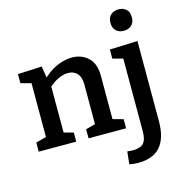

<svg xmlns="http://www.w3.org/2000/svg" viewBox="-140 -897 1204 1265"><g transform="rotate(-15 462.5 -264.5)"><path d="M32 0V-62L118 -85L103 -67V-464L118 -444L32 -467V-529L196 -537L212 -440L196 -446Q245 -496 299 -519.5Q353 -543 402 -543Q469 -543 513.5 -501Q558 -459 557 -374V-67L545 -85L628 -62V0H372V-62L452 -83L437 -64V-348Q437 -401 413.5 -426Q390 -451 351 -451Q321 -451 285 -434.5Q249 -418 214 -384L223 -403V-64L211 -83L288 -62V0ZM648 241Q633 241 618.5 239.5Q604 238 587 235L596 149Q607 150 616.5 151Q626 152 634 152Q685 152 707 128.5Q729 105 729 47V-460L742 -445L659 -467V-529L849 -536V10Q849 71 835.5 114.5Q822 158 796.5 186Q771 214 733.5 227.5Q696 241 648 241ZM781 -624Q748 -624 728 -643Q708 -662 708 -696Q708 -733 729 -751.5Q750 -770 782 -770Q813 -770 833.5 -752Q854 -734 854 -697Q854 -661 833 -642.5Q812 -624 781 -624Z"/></g></svg>

Font: Bitter Thin SemiBold
Style: Regular
Weight: 600
Version: Version 2.002